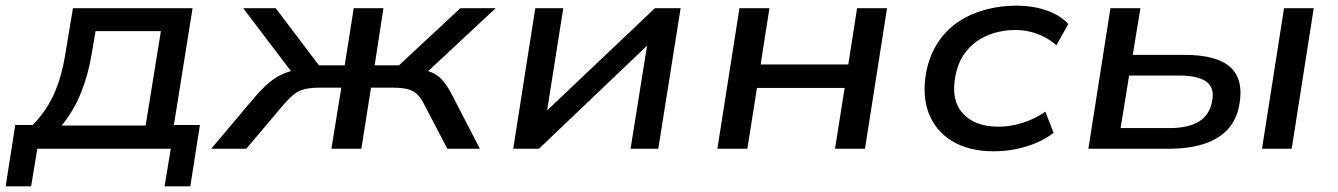

<svg xmlns="http://www.w3.org/2000/svg" viewBox="-36 -526 4731 679"><path d="M-16 133 18 -84H80Q113 -118 136 -157Q159 -196 174 -244Q189 -292 198 -353L222 -497H645L579 -84H671L637 133H546L568 0H96L74 133ZM182 -82H479L533 -416H302L288 -334Q276 -261 250 -197Q224 -133 182 -82Z M711 0 867 -185Q894 -216 918.5 -236Q943 -256 971.5 -267.5Q1000 -279 1038 -282L1010 -252L824 -497H939L1092 -295H1183L1215 -497H1320L1289 -295H1375L1592 -497H1717L1454 -252L1436 -282Q1468 -279 1489.5 -270.5Q1511 -262 1528.5 -242.5Q1546 -223 1565 -186L1661 0H1546L1465 -155Q1453 -179 1440 -192Q1427 -205 1406.5 -210.5Q1386 -216 1350 -216H1276L1242 0H1136L1171 -216H1097Q1062 -216 1040.5 -210.5Q1019 -205 1002.5 -191.5Q986 -178 966 -155L835 0Z M1779 0 1857 -497H1956L1898 -130H1893L2280 -497H2371L2292 0H2194L2253 -369H2257L1870 0Z M2501 0 2579 -497H2685L2654 -298H2964L2995 -497H3101L3023 0H2917L2951 -215H2641L2607 0Z M3478 9Q3391 9 3332 -26.5Q3273 -62 3248.5 -125.5Q3224 -189 3240 -273Q3252 -332 3281.5 -376.5Q3311 -421 3354 -449.5Q3397 -478 3449.5 -492Q3502 -506 3558 -506Q3617 -506 3665.5 -489Q3714 -472 3742 -441L3700 -366Q3672 -391 3634 -405.5Q3596 -420 3556 -420Q3517 -420 3482 -410Q3447 -400 3418.5 -380Q3390 -360 3370.5 -330Q3351 -300 3343 -258Q3326 -173 3368.5 -125.5Q3411 -78 3495 -78Q3538 -78 3581.5 -92Q3625 -106 3661 -131L3690 -56Q3664 -36 3630.5 -21.5Q3597 -7 3558.5 1Q3520 9 3478 9Z M3813 0 3891 -497H3997L3970 -332H4153Q4268 -332 4316 -287.5Q4364 -243 4346 -151Q4336 -100 4304 -66.5Q4272 -33 4220 -16.5Q4168 0 4096 0ZM3927 -73H4100Q4164 -73 4202 -95Q4240 -117 4250 -165Q4261 -215 4230.5 -237Q4200 -259 4133 -259H3957ZM4427 0 4505 -497H4610L4532 0Z"/></svg>

Font: Nunito Sans 7pt SemiExpanded Medium
Style: Italic
Weight: 500
Width: 6
Italic angle: -9°
Designer: Vernon Adams
Foundry: Vernon Adams
Version: Version 3.101;gftools[0.9.27]